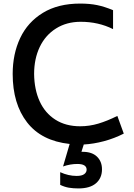

<svg xmlns="http://www.w3.org/2000/svg" viewBox="-20 -792 748 1075"><path d="M551 156Q551 205 517.5 234Q484 263 419 263Q390 263 366 259Q342 255 317 243V172Q363 193 409 193Q438 193 451.5 183Q465 173 465 158Q465 126 413 126Q373 126 333 140L370 14Q212 -3 131.5 -107Q51 -211 51 -378Q51 -490 93 -579Q135 -668 220 -720Q305 -772 429 -772Q482 -772 523.5 -763.5Q565 -755 613 -735V-629Q531 -670 432 -670Q353 -670 293.5 -632.5Q234 -595 202.5 -529Q171 -463 171 -378Q172 -291 202 -225Q232 -159 290 -122Q348 -85 429 -85Q481 -85 531 -100Q581 -115 637 -143L673 -44Q620 -17 562 -1.5Q504 14 449 17L436 58H443Q495 58 523 85Q551 112 551 156Z"/></svg>

Font: Biryani SemiBold
Style: Regular
Weight: 600
Designer: Dan Reynolds and Mathieu Réguer
Foundry: Dan Reynolds and Mathieu Réguer
Version: Version 1.004; ttfautohint (v1.1) -l 5 -r 5 -G 72 -x 0 -D la